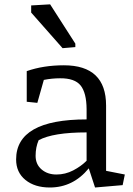

<svg xmlns="http://www.w3.org/2000/svg" viewBox="-20 -835 602 866"><path d="M370.6 -237.8Q219.2 -237.8 154.3 -202.6Q140.6 -170.9 140.6 -132.3Q140.6 -93.8 167.5 -70.8Q194.3 -47.9 234.4 -47.9Q274.4 -47.9 310.1 -66.4Q345.7 -85 370.6 -109.9ZM52.7 -115.7Q52.7 -296.4 370.6 -296.4V-342.8Q370.1 -416 343.8 -449.2Q317.4 -482.4 251 -481.9Q214.4 -481.9 177.7 -474.6L148.4 -371.1L100.6 -376V-514.2Q175.8 -540.5 268.1 -540.5Q458.5 -540.5 458.5 -358.9V-64.5L543 -47.9L533.2 0L408.7 10.7L380.4 -75.7Q309.6 10.7 204.6 10.7Q136.7 10.7 94.7 -23.4Q52.7 -57.6 52.7 -115.7ZM319.8 -622.6 262.2 -617.7 120.6 -778.3V-810.5L206.1 -815.4L319.8 -638.2Z"/></svg>

Font: NoticiaText-Regular
Style: Regular
Weight: 400
Designer: JM Sole
Foundry: JM Sole
Version: Version 1.003